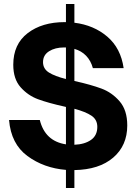

<svg xmlns="http://www.w3.org/2000/svg" viewBox="-20 -859 680 955"><path d="M350 -13V76H308V-14Q198 -23 116.5 -83Q35 -143 25 -262H178Q204 -157 308 -141V-327L300 -329Q219 -347 169 -365.5Q119 -384 82.5 -425Q46 -466 46 -537Q46 -639 117.5 -694Q189 -749 302 -749H308V-839H350V-746Q447 -734 514 -676.5Q581 -619 595 -520H442Q432 -557 408.5 -581.5Q385 -606 350 -616V-456H351Q432 -438 484.5 -418.5Q537 -399 575 -355Q613 -311 613 -235Q613 -135 543 -75Q473 -15 350 -13ZM308 -466V-623H299Q254 -623 224 -604Q194 -585 194 -550Q194 -517 223 -498.5Q252 -480 308 -466ZM350 -139Q401 -141 432.5 -163Q464 -185 464 -228Q464 -264 435 -283.5Q406 -303 350 -318Z"/></svg>

Font: Open Sauce One ExtraBold
Style: Regular
Weight: 800
Designer: Alfredo Marco Pradil
Foundry: Creative Sauce Fz LLC
Version: Version 1.477